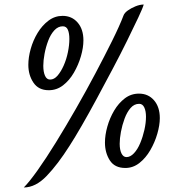

<svg xmlns="http://www.w3.org/2000/svg" viewBox="-20 -740 766 847"><path d="M85 87Q109 63 146 11Q183 -41 226.5 -111.5Q270 -182 315 -260.5Q360 -339 401 -416.5Q442 -494 475 -560.5Q508 -627 525 -672Q529 -683 543.5 -693.5Q558 -704 577.5 -712Q597 -720 614 -720Q610 -705 590 -662.5Q570 -620 541 -561Q512 -502 477 -436Q442 -370 407 -305Q372 -240 340.5 -185.5Q309 -131 287 -97Q235 -15 186 36Q137 87 85 87ZM195 -342Q150 -342 127.5 -375.5Q105 -409 105 -454Q105 -487 115.5 -524.5Q126 -562 146 -595Q166 -628 194 -649Q222 -670 256 -670Q297 -670 322.5 -640.5Q348 -611 348 -562Q348 -530 337 -492Q326 -454 306 -419.5Q286 -385 258 -363.5Q230 -342 195 -342ZM201 -389Q219 -389 234 -406.5Q249 -424 261 -451Q273 -478 279.5 -509.5Q286 -541 286 -568Q286 -593 279.5 -608.5Q273 -624 257 -624Q236 -624 219.5 -606Q203 -588 192.5 -560Q182 -532 176.5 -502.5Q171 -473 171 -450Q171 -423 178.5 -406Q186 -389 201 -389ZM533 1Q486 1 464.5 -32.5Q443 -66 443 -111Q443 -144 453.5 -181.5Q464 -219 483.5 -252Q503 -285 530.5 -306Q558 -327 593 -327Q634 -327 659.5 -297.5Q685 -268 685 -219Q685 -188 674 -150Q663 -112 643 -77.5Q623 -43 595 -21Q567 1 533 1ZM538 -47Q555 -47 571 -64Q587 -81 598.5 -108.5Q610 -136 617 -167Q624 -198 624 -225Q624 -250 616.5 -266Q609 -282 594 -282Q572 -282 556 -263.5Q540 -245 529.5 -216.5Q519 -188 513.5 -158.5Q508 -129 508 -106Q508 -79 516 -63Q524 -47 538 -47Z"/></svg>

Font: Dancing Script SemiBold
Style: Regular
Weight: 600
Designer: Pablo Impallari
Foundry: Pablo Impallari
Version: Version 2.001